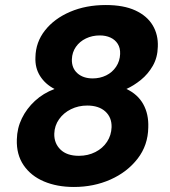

<svg xmlns="http://www.w3.org/2000/svg" viewBox="-20 -732 675 764"><path d="M274 12Q207 12 155 -10Q103 -32 74 -74.5Q45 -117 47 -177Q48 -222 67 -261Q86 -300 119 -330.5Q152 -361 197 -378Q160 -397 139.5 -429.5Q119 -462 121 -504Q122 -564 159 -611Q196 -658 259 -685Q322 -712 401 -712Q472 -712 518.5 -690.5Q565 -669 587.5 -631.5Q610 -594 608 -546Q607 -503 588 -470Q569 -437 540.5 -414Q512 -391 483 -378Q528 -357 550 -317.5Q572 -278 570 -225Q569 -154 527.5 -100.5Q486 -47 419.5 -17.5Q353 12 274 12ZM294 -112Q330 -112 359.5 -127Q389 -142 406 -168Q423 -194 424 -226Q425 -265 399 -288.5Q373 -312 327 -312Q292 -312 262.5 -297.5Q233 -283 215 -257.5Q197 -232 196 -200Q195 -162 220.5 -137Q246 -112 294 -112ZM349 -420Q378 -420 402.5 -432Q427 -444 442 -466.5Q457 -489 458 -517Q459 -541 448.5 -557.5Q438 -574 419.5 -582.5Q401 -591 377 -591Q347 -591 322 -579Q297 -567 282 -545.5Q267 -524 266 -496Q265 -461 288 -440.5Q311 -420 349 -420Z"/></svg>

Font: DM Sans 17pt Black
Style: Italic
Weight: 900
Italic angle: -10°
Version: Version 4.004;gftools[0.9.30]